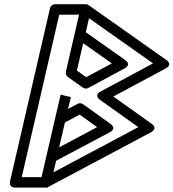

<svg xmlns="http://www.w3.org/2000/svg" viewBox="-20 -872 829 918"><path d="M256.2 -360.5 305.6 -352.1 318.7 -407.8C318.4 -406.8 270.2 -420.2 270 -419.2L244.1 -308.6L178.6 -25H83.9L263.3 -802H358L295.1 -529.6C292.8 -519.6 297.5 -509 305 -503.6L375.9 -453.1C383.6 -447.6 394.2 -447.2 402.2 -451.5L574 -544C574 -544 612.8 -560.9 576.6 -586.4L390.2 -717.8L405.5 -785L711.7 -568.9L462.8 -435.5C462.8 -435.5 424.1 -418.8 460.1 -393.1L641.3 -264.1L235.4 -48L248.3 -103.3L503.5 -238.9C503.5 -238.9 542.3 -255.5 506.3 -281.3L377.2 -373.8C369.5 -379.4 358.9 -379.8 350.8 -375.5L305.4 -351.2L318.7 -407.8C318.9 -408.8 269.7 -418.2 270 -419.2ZM204.7 24.9C208.6 24.8 206.8 23.9 210.3 22.1L700.5 -238.9C739.6 -259.8 703.3 -281.4 703.3 -281.4L521.9 -410.5L771 -544C810.1 -564.9 773.6 -586.4 773.6 -586.4L404 -847.3C399.7 -850.4 394.7 -852 389.4 -852H243.4C232.7 -852 221.7 -844.2 219.1 -832.6L28.1 -5.6C21.5 23 46.4 25 52.5 25H198.5C201.5 25 201.2 26.6 204.7 24.9ZM290.3 -286.3 360.8 -324.1 444.4 -264.1 262.9 -167.6ZM377.8 -665.4 514.7 -568.8 392.2 -502.9 347.6 -534.7Z"/></svg>

Font: Stormning Aesir
Style: Regular
Weight: 400
Designer: Robert Jablonski, Mew Too
Foundry: Cannot Into Space Fonts
Version: Version 0.90